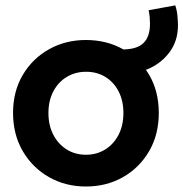

<svg xmlns="http://www.w3.org/2000/svg" viewBox="-20 -678 674 706"><path d="M296 7.8Q221 7.8 160.3 -26.6Q99.5 -61.1 63.8 -122.2Q28 -183.2 28 -262.8Q28 -342.1 63.8 -402.5Q99.5 -462.9 160.3 -496.9Q221 -530.9 296 -530.9Q372 -530.9 432.6 -496.9Q493.2 -462.9 528.6 -402.5Q563.9 -342.1 563.9 -262.8Q563.9 -183.2 528.4 -122.2Q492.8 -61.1 432.2 -26.6Q371.6 7.8 296 7.8ZM296 -109Q335.5 -109 366.7 -128.3Q398 -147.7 415.9 -182.2Q433.8 -216.8 433.8 -262.8Q433.8 -307.4 416.3 -341.5Q398.8 -375.7 367.8 -394.9Q336.9 -414.1 296.5 -414.1Q257 -414.1 225.6 -395.2Q194.2 -376.3 176.2 -342.1Q158.1 -307.9 158.1 -262.8Q158.1 -216.8 176.2 -182.2Q194.3 -147.7 225.4 -128.3Q256.5 -109 296 -109ZM433 -408.7 431 -496.1Q483.7 -496.5 507.6 -519.8Q531.5 -543.2 531.5 -590.4Q531.5 -602.5 530.4 -615.1Q529.3 -627.7 526.5 -640.4L624.4 -658.2Q630.5 -641.4 632.4 -619.7Q634.4 -597.9 634.4 -585.3Q634.4 -529.3 605.2 -488.6Q575.9 -447.8 529.7 -426.7Q483.5 -405.6 433 -408.7Z"/></svg>

Font: Reddit Sans
Style: Regular
Weight: 400
Designer: Stephen Hutchings
Foundry: Reddit
Version: Version 1.014